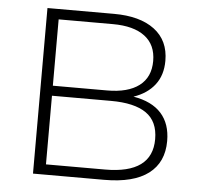

<svg xmlns="http://www.w3.org/2000/svg" viewBox="-48 -694 772 744"><g transform="rotate(5 337.5 -322.0)"><path d="M614 -171Q614 -88 556 -44Q498 0 384 0H107V-644H366Q467 -644 523.5 -601.5Q580 -559 580 -480Q580 -424 551 -386.5Q522 -349 469 -331Q541 -319 577.5 -278.5Q614 -238 614 -171ZM154 -346H365Q446 -346 489.5 -379Q533 -412 533 -475Q533 -538 489.5 -571Q446 -604 365 -604H154ZM567 -174Q567 -243 521 -275Q475 -307 384 -307H154V-40H384Q567 -40 567 -174Z"/></g></svg>

Font: Montserrat Ace
Style: Light
Weight: 300
Designer: Julieta Ulanovsky
Foundry: Julieta Ulanovsky
Version: Version 1